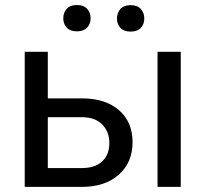

<svg xmlns="http://www.w3.org/2000/svg" viewBox="-20 -731 816 751"><path d="M167 -346.2H304.2Q394 -345.2 446.3 -299.3Q498.5 -253.4 498.5 -174.8Q498.5 -95.7 444.8 -47.9Q391.1 0 300.3 0H76.7V-528.3H167ZM167 -272.5V-73.7H301.3Q352.1 -73.7 379.9 -99.9Q407.7 -126 407.7 -171.4Q407.7 -215.3 380.6 -243.4Q353.5 -271.5 304.7 -272.5ZM687 0H596.2V-528.3H687ZM227.5 -659.7Q227.5 -681.6 241 -696.5Q254.4 -711.4 280.8 -711.4Q307.1 -711.4 320.8 -696.5Q334.5 -681.6 334.5 -659.7Q334.5 -637.7 320.8 -623Q307.1 -608.4 280.8 -608.4Q254.4 -608.4 241 -623Q227.5 -637.7 227.5 -659.7ZM437.5 -658.7Q437.5 -680.7 450.9 -695.8Q464.4 -710.9 490.7 -710.9Q517.1 -710.9 530.8 -695.8Q544.4 -680.7 544.4 -658.7Q544.4 -636.7 530.8 -622.1Q517.1 -607.4 490.7 -607.4Q464.4 -607.4 450.9 -622.1Q437.5 -636.7 437.5 -658.7Z"/></svg>

Font: Roboto
Style: Regular
Weight: 400
Designer: Google
Version: Version 2.001047; 2015